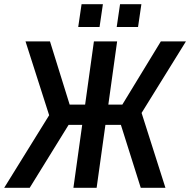

<svg xmlns="http://www.w3.org/2000/svg" viewBox="-30 -898 909 918"><path d="M-10 0 205 -347 92 -700H209L303 -398H377L419 -700H530L488 -398H555L739 -700H859L647 -358L761 0H643L548 -301H474L432 0H321L363 -301H298L112 0ZM528 -769 544 -878H646L630 -769ZM344 -769 360 -878H462L446 -769Z"/></svg>

Font: Finlandica Medium
Style: Italic
Weight: 500
Italic angle: -8°
Designer: Niklas Ekholm, Juho Hiilivirta, Jaakko Suomalainen
Foundry: Helsinki Type Studio
Version: Version 1.063